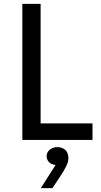

<svg xmlns="http://www.w3.org/2000/svg" viewBox="-20 -720 520 988"><path d="M189 -85H456V0H95V-700H189ZM266 129Q243 126 231.5 113.5Q220 101 220 84Q220 63 236.5 50Q253 37 274 37Q300 37 316 51.5Q332 66 332 95Q332 112 321 135Q310 158 287 192L250 248H190L266 129Z"/></svg>

Font: Tilda Sans Medium
Style: Regular
Weight: 500
Designer: ParaType Ltd
Foundry: ParaType Ltd
Version: Version 1.009